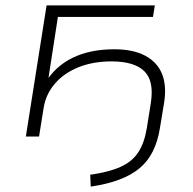

<svg xmlns="http://www.w3.org/2000/svg" viewBox="-20 -507 716 713"><path d="M317 186 315 142Q385 132 428 112.5Q471 93 493.5 58.5Q516 24 525 -30L540 -124Q553 -206 516 -242.5Q479 -279 394 -279Q326 -279 272 -257.5Q218 -236 184 -196.5Q150 -157 142 -106L125 0H76L153 -487H555L548 -444H195L157 -198H147Q184 -260 249 -292Q314 -324 404 -324Q475 -324 519.5 -300Q564 -276 581.5 -233Q599 -190 590 -129L574 -32Q566 18 547.5 55Q529 92 498.5 117.5Q468 143 423 160Q378 177 317 186Z"/></svg>

Font: Nunito Sans 10pt Expanded ExtraLight
Style: Italic
Weight: 250
Width: 7
Italic angle: -9°
Designer: Vernon Adams
Foundry: Vernon Adams
Version: Version 3.101;gftools[0.9.27]